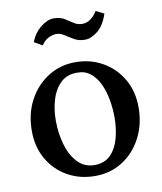

<svg xmlns="http://www.w3.org/2000/svg" viewBox="-84 -800 746 884"><g transform="rotate(-10 289.5 -358.0)"><path d="M290 16Q219 16 162 -16Q105 -48 71.5 -105.5Q38 -163 38 -238Q38 -319 71.5 -381.5Q105 -444 162 -480Q219 -516 289 -516Q360 -516 417 -483.5Q474 -451 507.5 -393.5Q541 -336 541 -261Q541 -182 508 -119Q475 -56 418.5 -20Q362 16 290 16ZM297 -34Q345 -35 372.5 -64Q400 -93 412 -138.5Q424 -184 424 -233Q424 -276 416.5 -317.5Q409 -359 393 -393Q377 -427 351 -447.5Q325 -468 288 -467Q241 -467 211.5 -438Q182 -409 168.5 -363.5Q155 -318 155 -267Q155 -208 170 -155Q185 -102 216.5 -68Q248 -34 297 -34ZM461 -713Q443 -659 412 -634.5Q381 -610 353 -610Q324 -610 302.5 -622.5Q281 -635 263 -647Q245 -659 226 -659Q210 -659 190.5 -650Q171 -641 156 -618L118 -640Q132 -679 163.5 -705Q195 -731 225 -732Q256 -732 276 -720Q296 -708 313.5 -696Q331 -684 353 -684Q374 -684 392 -697Q410 -710 423 -732Z"/></g></svg>

Font: Lora Medium
Style: Regular
Weight: 500
Designer: Olga Karpushina, Alexei Vanyashin (Cyrillic)
Foundry: Cyreal
Version: Version 3.004